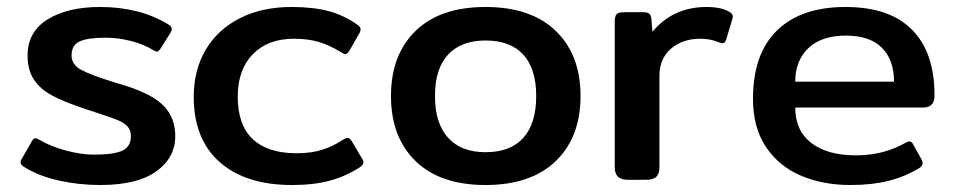

<svg xmlns="http://www.w3.org/2000/svg" viewBox="-20 -515 2736 550"><path d="M52 -35Q39 -42 39 -50Q39 -56 43 -61L71 -110Q76 -119 81 -119Q86 -119 94 -114Q124 -96 168 -84Q212 -72 249 -72Q306 -72 330.5 -83.5Q355 -95 355 -125Q355 -142 345.5 -152.5Q336 -163 317 -171Q298 -179 254 -193Q254 -193 221 -204Q164 -223 130 -241Q96 -259 77.5 -286.5Q59 -314 59 -356Q59 -424 116.5 -459.5Q174 -495 266 -495Q378 -495 459 -447Q472 -440 472 -432Q472 -427 467 -419L440 -376Q434 -367 430 -367Q426 -367 418 -372Q392 -388 355.5 -397.5Q319 -407 282 -407Q232 -407 208.5 -396.5Q185 -386 185 -356Q185 -330 212.5 -315Q240 -300 308 -279L341 -269Q419 -244 450.5 -210Q482 -176 482 -125Q482 -63 427.5 -24Q373 15 267 15Q207 15 150 2.5Q93 -10 52 -35Z M535 -238Q535 -314 569 -372Q603 -430 666.5 -462.5Q730 -495 815 -495Q878 -495 922 -483Q966 -471 1004 -444Q1013 -438 1013 -431Q1013 -425 1008 -417L981 -370Q975 -360 970 -360Q965 -360 956 -366Q925 -385 894.5 -394.5Q864 -404 822 -404Q747 -404 704 -359.5Q661 -315 661 -238Q661 -157 704 -116.5Q747 -76 830 -76Q872 -76 903 -86Q934 -96 963 -115Q971 -120 976 -120Q982 -120 988 -110L1017 -61Q1021 -56 1021 -50Q1021 -43 1011 -36Q971 -10 925 2.5Q879 15 817 15Q684 15 609.5 -50.5Q535 -116 535 -238Z M1100 -240Q1100 -358 1170.5 -426.5Q1241 -495 1371 -495Q1501 -495 1572 -426.5Q1643 -358 1643 -240Q1643 -122 1572 -53.5Q1501 15 1371 15Q1241 15 1170.5 -53.5Q1100 -122 1100 -240ZM1516 -240Q1516 -318 1479 -358.5Q1442 -399 1371 -399Q1301 -399 1263.5 -358.5Q1226 -318 1226 -240Q1226 -162 1263.5 -120.5Q1301 -79 1371 -79Q1442 -79 1479 -120Q1516 -161 1516 -240Z M1741 -36V-453Q1741 -468 1746 -474Q1751 -480 1767 -480H1824Q1835 -480 1840 -475.5Q1845 -471 1846 -460L1849 -424Q1908 -495 2004 -495Q2048 -495 2071 -480Q2077 -476 2078.5 -471.5Q2080 -467 2078 -461L2060 -401Q2057 -391 2049 -391L2041 -393Q2017 -404 1986 -404Q1935 -404 1902 -375.5Q1869 -347 1869 -298V-36Q1869 -18 1860.5 -9Q1852 0 1831 0H1779Q1759 0 1750 -9Q1741 -18 1741 -36Z M2137 -232Q2137 -361 2206 -428Q2275 -495 2402 -495Q2528 -495 2592.5 -430Q2657 -365 2657 -242Q2657 -207 2625 -207H2258Q2258 -141 2304 -105.5Q2350 -70 2432 -70Q2511 -70 2574 -106Q2581 -110 2585 -110Q2592 -110 2596 -101L2620 -58Q2623 -52 2623 -47Q2623 -40 2614 -34Q2573 -9 2525.5 3Q2478 15 2416 15Q2338 15 2275 -11.5Q2212 -38 2174.5 -93.5Q2137 -149 2137 -232ZM2541 -281Q2541 -343 2506.5 -378Q2472 -413 2403 -413Q2333 -413 2295.5 -377Q2258 -341 2258 -281Z"/></svg>

Font: Mitr
Style: Regular
Weight: 400
Designer: Thanarat Vachiruckul
Foundry: Cadson Demak
Version: Version 1.002